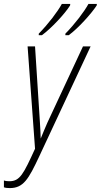

<svg xmlns="http://www.w3.org/2000/svg" viewBox="-44 -951 515 981"><path d="M290 -779V-771H307C354 -805 422 -880 450 -923L451 -931H408C386 -891 340 -830 290 -779ZM154 -779V-771H170C218 -806 287 -880 314 -923L315 -931H272C250 -891 204 -830 154 -779ZM6 10C76 10 102 -36 156 -151L419 -714H380L198 -324C186 -298 176 -271 164 -243C163 -270 162 -298 160 -325L135 -714H97L135 -191C76 -62 58 -25 4 -25C-7 -25 -16 -26 -24 -29V6C-16 9 -5 10 6 10Z"/></svg>

Font: Noto Sans ExtraCondensed ExtraLight
Style: Italic
Weight: 200
Width: 2
Italic angle: -12°
Designer: Monotype Design Team
Foundry: Monotype Imaging Inc.
Version: Version 2.013